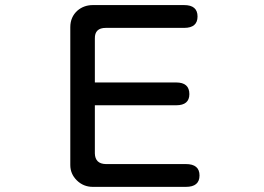

<svg xmlns="http://www.w3.org/2000/svg" viewBox="-20 -728 1040 756"><path d="M725.6 -357.4Q725.6 -313.5 673.8 -313.5H353.5V-124Q354.5 -83 396.5 -82H711.9Q765.6 -82 765.6 -37.1Q765.6 7.8 711.9 7.8H345.7Q308.6 7.8 282.7 -17.6Q256.8 -43 256.8 -78.1V-621.1Q256.8 -661.1 285.2 -686.5Q310.5 -708 345.7 -708H705.1Q757.8 -708 757.8 -663.1Q757.8 -618.2 705.1 -618.2H396.5Q352.5 -618.2 353.5 -576.2V-403.3H673.8Q725.6 -403.3 725.6 -357.4Z"/></svg>

Font: FakePearl
Style: Regular
Weight: 400
Version: Version 1.2